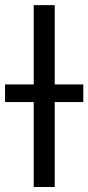

<svg xmlns="http://www.w3.org/2000/svg" viewBox="-70 -748 353 768"><path d="M148.9 -727.5V0H64.9V-727.5ZM-49.8 -339.8V-410.2H263.2V-339.8Z"/></svg>

Font: Inter 28pt
Style: Regular
Weight: 400
Designer: Rasmus Andersson
Foundry: rsms
Version: Version 4.001;git-66647c0bb